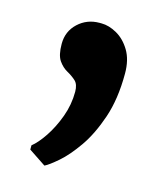

<svg xmlns="http://www.w3.org/2000/svg" viewBox="-73 -221 435 524"><g transform="rotate(15 144.0 41.5)"><path d="M100 249 52 217V205Q68 192.5 86 165.8Q104 139 116.8 104.2Q129.5 69.5 129.5 33Q129.5 12 119 2.5Q108.5 -7 94.8 -14.5Q81 -22 70.5 -37Q60 -52 60 -84Q60 -119.5 85 -142.8Q110 -166 145 -166H150.5Q172 -166 194.5 -153.2Q217 -140.5 232.5 -114.8Q248 -89 248 -50Q248 21.5 229.8 75.2Q211.5 129 186 165.5Q160.5 202 136.5 222.8Q112.5 243.5 101 249Z"/></g></svg>

Font: Merriweather 20pt Black
Style: Regular
Weight: 900
Version: Version 2.100